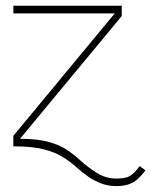

<svg xmlns="http://www.w3.org/2000/svg" viewBox="-20 -503 520 660"><path d="M379.4 136.7Q403.8 136.7 421.4 130.9Q439 125 452.9 112.8Q466.8 100.6 480 82.5L460 67.9Q442.4 92.3 427.2 101.6Q412.1 110.8 379.4 110.8Q343.8 110.8 312.7 91.3Q281.7 71.8 255.4 47.9Q233.9 27.8 208.5 11.2Q183.1 -5.4 145.5 -15.6Q107.9 -25.9 48.8 -25.9L398.4 -447.8V-483.4H25.9V-457H374.5L25.9 -36.1V0Q89.4 0 129.2 10Q168.9 20 195.3 36.4Q221.7 52.7 243.7 72.8Q262.2 89.4 283.2 104Q304.2 118.7 328.1 127.7Q352.1 136.7 379.4 136.7Z"/></svg>

Font: Estedad-FD-VF Thin
Style: Regular
Weight: 100
Designer: Amin Abedi
Version: Version 5.0